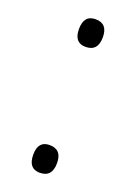

<svg xmlns="http://www.w3.org/2000/svg" viewBox="-113 -587 454 645"><g transform="rotate(20 114.5 -264.5)"><path d="M73 -489Q73 -539 115 -539Q158 -539 158 -490Q158 -440 114 -440Q73 -440 73 -489ZM73 -40Q73 -89 114 -89Q158 -89 158 -40Q158 10 114 10Q73 10 73 -40Z"/></g></svg>

Font: Noto Sans Thai Looped SemiCondensed Light
Style: Regular
Weight: 300
Width: 4
Designer: Sasikarn Vongin, Ben Mitchell
Foundry: The Fontpad Ltd
Version: Version 1.001; ttfautohint (v1.8.4.7-5d5b)